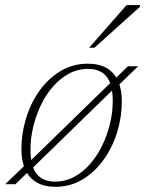

<svg xmlns="http://www.w3.org/2000/svg" viewBox="-36 -710 560 740"><path d="M302 -464.5Q345.5 -464.5 374.8 -447.8Q404 -431 418.8 -398.5Q433.5 -366 433.5 -319Q433.5 -259 415.5 -200.5Q397.5 -142 363.5 -94.5Q329.5 -47 282.5 -18.5Q235.5 10 177.5 10Q134.5 10 105.2 -7Q76 -24 61.2 -56.5Q46.5 -89 46.5 -135.5Q46.5 -195.5 64.5 -254.2Q82.5 -313 116.2 -360.2Q150 -407.5 197.2 -436Q244.5 -464.5 302 -464.5ZM176 -10Q216 -10 250.2 -28.5Q284.5 -47 312 -78.8Q339.5 -110.5 358.8 -150.8Q378 -191 388.2 -234.5Q398.5 -278 398.5 -320Q398.5 -385.5 374.5 -415Q350.5 -444.5 304 -444.5Q263.5 -444.5 229.5 -426Q195.5 -407.5 168 -376Q140.5 -344.5 121.2 -304Q102 -263.5 91.8 -220Q81.5 -176.5 81.5 -134.5Q81.5 -69 105.5 -39.5Q129.5 -10 176 -10ZM457 -454.5H496.5L420 -381L406.5 -371.5L90 -63L77.5 -52.5L23.5 0H-16L60.5 -73.5L74 -83L390.5 -391.5L403 -402ZM307.5 -526 452 -690.5H504L503 -683.5L328 -526Z"/></svg>

Font: Newsreader ExtraLight
Style: Italic
Weight: 250
Italic angle: -17°
Designer: Hugues Gentile
Foundry: Production Type
Version: Version 1.003